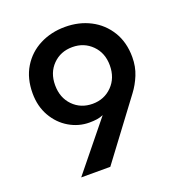

<svg xmlns="http://www.w3.org/2000/svg" viewBox="-129 -822 872 930"><g transform="rotate(-20 307.0 -357.0)"><path d="M282 -1H132L333 -249Q317 -242 299.5 -239.5Q282 -237 261 -237Q206 -237 157.5 -265.5Q109 -294 79.5 -345.5Q50 -397 50 -464Q50 -541 84 -597Q118 -653 176.5 -683Q235 -713 307 -713Q379 -713 437 -683Q495 -653 529.5 -597Q564 -541 564 -464Q564 -415 547 -373.5Q530 -332 505 -299ZM448 -464Q448 -528 407.5 -568.5Q367 -609 307 -609Q246 -609 206 -568.5Q166 -528 166 -464Q166 -399 206 -358Q246 -317 307 -317Q367 -317 407.5 -358Q448 -399 448 -464Z"/></g></svg>

Font: Jost* Medium
Style: Regular
Weight: 500
Version: Version 3.7